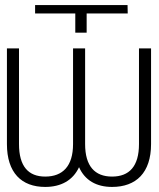

<svg xmlns="http://www.w3.org/2000/svg" viewBox="-20 -732 631 762"><path d="M269.9 -539.8V-160.2C269.9 -72.8 229 -31.2 159.4 -31.2C92.3 -31.2 55.4 -72.1 55.4 -160.2V-539.8H7.5V-160.2C7.5 -46.5 65.3 9.9 159.4 9.9C222.3 9.9 269.5 -16.3 293.7 -68.5C316.8 -16.3 362.6 9.9 424.7 9.9C520.2 9.9 579.5 -46.5 579.5 -160.2V-539.8H531.6V-160.2C531.6 -72.1 493.3 -31.2 424.7 -31.2C356.2 -31.2 317.8 -72.8 317.8 -160.2V-539.8ZM278.8 -678.6V-602.3H323.9V-678.6H486.9L486.2 -712H119.3V-678.6Z"/></svg>

Font: Karasuma Gothic
Style: Thin
Weight: 200
Designer: Rasmus Andersson / Ryoko Ishizuka
Foundry: rsms
Version: Version 1.00